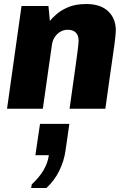

<svg xmlns="http://www.w3.org/2000/svg" viewBox="-20 -541 637 955"><path d="M15 0 87 -511H221L228 -437Q240 -452 262.5 -471.5Q285 -491 321 -506Q357 -521 409 -521Q480 -521 518 -485Q556 -449 556 -390Q556 -381 554.5 -365Q553 -349 549.5 -321.5Q546 -294 539.5 -251Q533 -208 524.5 -146.5Q516 -85 504 0H326Q338 -85 346 -142Q354 -199 359 -235Q364 -271 366.5 -291.5Q369 -312 370 -322.5Q371 -333 371 -339Q371 -365 357 -379Q343 -393 317 -393Q297 -393 280 -383Q263 -373 252 -356Q241 -339 238 -317L193 0ZM135 394 138 376Q175 342 196.5 305.5Q218 269 223 231H156L179 75H325L306 207Q299 259 275 308Q251 357 211 394Z"/></svg>

Font: Chivo Medium ExtraBold
Style: Italic
Weight: 800
Italic angle: -8.05°
Version: Version 2.002